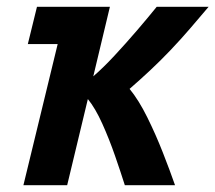

<svg xmlns="http://www.w3.org/2000/svg" viewBox="-20 -546 635 566"><path d="M49 0 150 -416H62L89 -526H304L255 -321Q284 -346 317.5 -382Q351 -418 384 -456.5Q417 -495 442 -526H595Q568 -494 540 -461.5Q512 -429 482.5 -398Q453 -367 422.5 -338.5Q392 -310 362 -284Q389 -251 414 -200.5Q439 -150 460 -96.5Q481 -43 496 0H348Q336 -38 319 -87Q302 -136 281.5 -181.5Q261 -227 239 -254L178 0Z"/></svg>

Font: Ubuntu Sans Mono
Style: Bold Italic
Weight: 700
Italic angle: -13.5°
Monospace: yes
Designer: Dalton Maag Ltd
Foundry: Dalton Maag Ltd
Version: Version 1.006